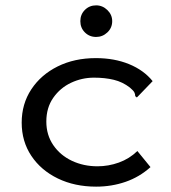

<svg xmlns="http://www.w3.org/2000/svg" viewBox="-20 -686 640 717"><path d="M339 11Q259 11 196 -19.5Q133 -50 97 -104Q61 -158 61 -228Q61 -298 97 -352.5Q133 -407 195.5 -438Q258 -469 338 -469Q407 -469 462 -446.5Q517 -424 550 -383L498 -329L491 -322L485 -327Q485 -335 481.5 -341.5Q478 -348 465 -359Q438 -380 405 -388Q372 -396 331 -396Q286 -396 245.5 -377Q205 -358 179 -321Q153 -284 153 -232Q153 -182 179 -144Q205 -106 248.5 -85.5Q292 -65 344 -65Q385 -65 424 -79Q463 -93 493 -122L542 -62Q501 -25 449 -7Q397 11 339 11ZM339 -548Q314 -548 297 -565Q280 -582 280 -607Q280 -632 297 -649Q314 -666 339 -666Q363 -666 381 -648.5Q399 -631 399 -607Q399 -582 381 -565Q363 -548 339 -548Z"/></svg>

Font: Inconsolata Expanded Medium
Style: Regular
Weight: 500
Width: 7
Monospace: yes
Designer: Raph Levien, Cyreal, Brenton Simpson
Foundry: Raph Levien, Cyreal, Google
Version: Version 3.001; ttfautohint (v1.8.2.53-6de2)